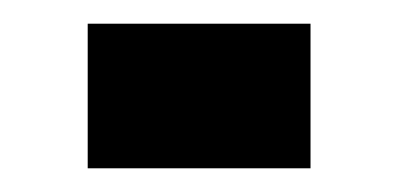

<svg xmlns="http://www.w3.org/2000/svg" viewBox="-20 -310 346 162"><path d="M54 -290H242V-168H54Z"/></svg>

Font: Josefin Sans Thin
Style: Bold
Weight: 700
Version: Version 2.000